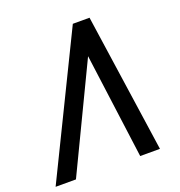

<svg xmlns="http://www.w3.org/2000/svg" viewBox="-153 -835 884 945"><g transform="rotate(-20 289.0 -362.5)"><path d="M348 -549.5 84.5 0H-22L332 -725H419.5L524.5 0H421Z"/></g></svg>

Font: JuliaMono SemiBold
Style: Italic
Weight: 600
Italic angle: -9°
Monospace: yes
Designer: cormullion
Foundry: corm
Version: Version 0.056; ttfautohint (v1.8.4)